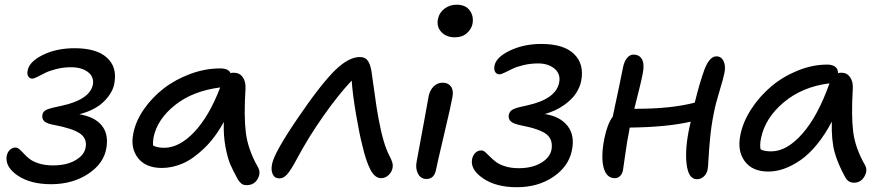

<svg xmlns="http://www.w3.org/2000/svg" viewBox="-20 -742 3725 808"><path d="M194.8 33.2Q109.4 33.2 55.7 -2.4Q2 -38.1 7.8 -84Q10.7 -100.6 21 -110.8Q31.2 -121.1 44.9 -121.1Q53.7 -121.1 62.5 -113.3Q71.3 -105.5 81.3 -94.5Q91.3 -83.5 105.5 -72.5Q119.6 -61.5 145 -53.7Q170.4 -45.9 203.1 -45.9Q261.2 -45.9 298.8 -68.4Q336.4 -90.8 340.8 -124Q346.2 -159.2 316.9 -179.9Q287.6 -200.7 210 -215.8Q177.7 -221.2 166.7 -231.4Q155.8 -241.7 158.2 -257.8Q160.2 -273.4 176.5 -280.5Q192.9 -287.6 238.8 -296.9Q295.9 -308.6 330.6 -331.5Q365.2 -354.5 371.1 -387.2Q376 -419.4 349.6 -439.2Q323.2 -459 278.8 -459Q246.1 -459 216.6 -451.4Q187 -443.8 169.9 -435.1Q152.8 -426.3 137.7 -418.7Q122.6 -411.1 116.2 -411.1Q105 -411.1 99.1 -420.4Q93.3 -429.7 96.2 -443.8Q101.6 -481.4 159.2 -510.3Q216.8 -539.1 293.9 -539.1Q385.3 -539.1 429 -500.2Q472.7 -461.4 461.9 -395Q456.1 -354 418.9 -316.4Q381.8 -278.8 314 -261.2Q377.4 -250.5 407.2 -215.1Q437 -179.7 428.2 -122.1Q418.5 -55.2 352.1 -11Q285.6 33.2 194.8 33.2Z M661.1 -35.2Q593.3 -35.2 560.8 -76.9Q528.3 -118.7 541 -180.2Q550.8 -231.9 585.2 -281.7Q619.6 -331.5 668.5 -369.4Q717.3 -407.2 780.3 -430.7Q843.3 -454.1 906.7 -454.1Q941.9 -454.1 950.2 -434.1Q955.1 -436 963.9 -436Q987.8 -436 1001.2 -417.7Q1014.6 -399.4 1013.2 -369.1Q1005.9 -252.4 1014.6 -183.1Q1023.4 -113.8 1064 -41Q1079.6 -16.6 1064.7 10.3Q1049.8 37.1 1018.1 37.1Q1004.4 37.1 996.6 31.2Q988.8 25.4 981 13.2Q960 -24.9 948.7 -51.5Q937.5 -78.1 928.7 -125Q919.9 -171.9 921.9 -229Q885.3 -161.6 838.1 -116.7Q791 -71.8 747.6 -53.5Q704.1 -35.2 661.1 -35.2ZM626 -163.1Q623 -141.6 624 -129.9Q640.6 -120.1 670.9 -120.1Q734.4 -120.1 797.1 -186Q859.9 -252 906.7 -374Q791.5 -359.4 716.6 -299.8Q641.6 -240.2 626 -163.1Z M1155.8 8.8Q1135.7 8.8 1127.7 -8.8Q1119.6 -26.4 1125 -51.8Q1134.3 -100.1 1233.9 -246.1Q1331.1 -388.7 1390.6 -446.8Q1447.3 -502 1494.6 -502Q1516.6 -502 1527.3 -487.3Q1538.1 -472.7 1543 -443.8Q1545.9 -426.8 1555.7 -354.2Q1565.4 -281.7 1572.8 -244.1Q1592.8 -134.8 1618.7 -86.9Q1619.6 -85 1621.3 -81.3Q1623 -77.6 1623.8 -76.2Q1624.5 -74.7 1626 -71.5Q1627.4 -68.4 1627.7 -66.9Q1627.9 -65.4 1629.4 -62.5Q1630.9 -59.6 1630.9 -58.3Q1630.9 -57.1 1631.8 -54Q1632.8 -50.8 1632.6 -49.8Q1632.3 -48.8 1632.8 -45.7Q1633.3 -42.5 1632.8 -41Q1631.3 -21.5 1616.9 -6.8Q1602.5 7.8 1584 7.8Q1557.1 7.8 1538.3 -29.1Q1519.5 -65.9 1504.9 -129.9Q1493.2 -173.8 1478.5 -259.5Q1463.9 -345.2 1460 -402.8Q1405.3 -345.2 1340.8 -253.7Q1276.4 -162.1 1228 -70.8Q1205.1 -27.8 1189.5 -9.5Q1173.8 8.8 1155.8 8.8Z M1894.5 -585Q1857.9 -585 1837.2 -607.4Q1816.4 -629.9 1823.2 -662.1Q1828.1 -688.5 1850.3 -705.3Q1872.6 -722.2 1901.4 -722.2Q1939.5 -722.2 1957 -697.8Q1974.6 -673.3 1968.3 -641.1Q1963.9 -619.6 1944.6 -602.3Q1925.3 -585 1894.5 -585ZM1774.4 11.2Q1751 11.2 1739.3 -10.7Q1727.5 -32.7 1733.4 -62Q1750 -148.4 1764.4 -229.5Q1778.8 -310.5 1784.2 -338.9Q1789.6 -363.3 1805.4 -378.7Q1821.3 -394 1843.3 -394Q1865.7 -394 1877.4 -378.4Q1889.2 -362.8 1884.3 -335Q1878.9 -303.2 1849.1 -177Q1819.3 -50.8 1814.5 -25.9Q1806.6 11.2 1774.4 11.2Z M2154.8 45.9Q2067.4 45.9 2012.7 8.5Q1958 -28.8 1966.8 -73.2Q1970.7 -89.8 1981 -99.4Q1991.2 -108.9 2005.9 -108.9Q2014.2 -108.9 2022.9 -101.1Q2031.7 -93.3 2042.2 -82.5Q2052.7 -71.8 2066.9 -60.8Q2081.1 -49.8 2106 -42Q2130.9 -34.2 2163.1 -34.2Q2218.8 -34.2 2256.3 -56.2Q2293.9 -78.1 2300.8 -111.8Q2308.1 -153.8 2280.3 -176.5Q2252.4 -199.2 2170.9 -214.8Q2139.6 -221.2 2128.9 -231.9Q2118.2 -242.7 2121.1 -258.8Q2124.5 -274.9 2140.4 -282.5Q2156.2 -290 2199.7 -298.8Q2319.3 -325.2 2333 -394Q2340.3 -429.7 2314.2 -452.4Q2288.1 -475.1 2244.1 -475.1Q2212.4 -475.1 2182.9 -468Q2153.3 -460.9 2136 -452.1Q2118.7 -443.4 2103.5 -436.3Q2088.4 -429.2 2082 -429.2Q2069.8 -429.2 2064 -439Q2058.1 -448.7 2061 -465.8Q2068.4 -502 2126.7 -529.5Q2185.1 -557.1 2257.8 -557.1Q2352.5 -557.1 2396 -514.6Q2439.5 -472.2 2425.8 -400.9Q2420.4 -375 2404.3 -349.9Q2388.2 -324.7 2354 -300Q2319.8 -275.4 2272.9 -262.2Q2337.4 -252 2368.7 -211.9Q2399.9 -171.9 2386.7 -108.9Q2373 -41.5 2308.6 2.2Q2244.1 45.9 2154.8 45.9Z M2567.4 7.8Q2531.7 7.8 2520 -37.8Q2508.3 -83.5 2523.4 -159.2Q2535.6 -220.2 2558.6 -251Q2591.3 -404.3 2601.6 -457Q2606 -481.4 2617.9 -496.8Q2629.9 -512.2 2645.5 -512.2Q2671.4 -512.2 2682.1 -491.7Q2692.9 -471.2 2684.6 -431.2Q2678.2 -396.5 2649.4 -284.2H2657.7Q2805.2 -284.2 2903.8 -310.1Q2924.3 -394 2944.8 -450.2Q2966.3 -504.9 2994.6 -504.9Q3015.6 -504.9 3025.1 -484.6Q3034.7 -464.4 3028.8 -436Q3024.9 -414.1 3007.8 -358.2Q2990.7 -302.2 2984.4 -268.1Q2973.6 -215.3 2968.5 -162.4Q2963.4 -109.4 2961.7 -73.7Q2960 -38.1 2957.5 -26.9Q2953.6 -9.8 2941.4 1.2Q2929.2 12.2 2912.6 12.2Q2877 12.2 2869.4 -51.8Q2861.8 -115.7 2881.8 -208Q2882.8 -211.4 2884.3 -218.8Q2885.7 -226.1 2886.7 -230Q2787.6 -207 2630.4 -205.1Q2628.4 -199.2 2628.4 -194.8Q2619.1 -149.9 2611.1 -90.8Q2603 -31.7 2601.6 -24.9Q2598.6 -10.3 2589.4 -1.2Q2580.1 7.8 2567.4 7.8Z M3213.4 -20Q3146 -20 3114 -63.7Q3082 -107.4 3095.7 -173.8Q3106.4 -228.5 3141.1 -282.2Q3175.8 -335.9 3224.6 -377.4Q3273.4 -418.9 3336.2 -444.6Q3398.9 -470.2 3461.4 -470.2Q3482.9 -470.2 3494.9 -460.9Q3506.8 -451.7 3506.8 -434.1Q3511.7 -436 3521.5 -436Q3544.4 -436 3557.6 -417Q3570.8 -397.9 3568.8 -368.2Q3562 -253.4 3570.6 -186.8Q3579.1 -120.1 3618.7 -49.8Q3633.3 -26.9 3618.2 0Q3603 26.9 3573.7 26.9Q3548.8 26.9 3536.6 2.9Q3506.8 -50.3 3492.7 -100.1Q3478.5 -149.9 3480.5 -230Q3451.7 -174.8 3417.2 -133.1Q3382.8 -91.3 3347.7 -67.4Q3312.5 -43.5 3279.1 -31.7Q3245.6 -20 3213.4 -20ZM3182.6 -160.2Q3176.8 -132.8 3180.7 -113.8Q3195.3 -105 3225.6 -105Q3291.5 -105 3356.9 -179.7Q3422.4 -254.4 3470.7 -391.1H3468.8Q3355.5 -376.5 3277.6 -310.8Q3199.7 -245.1 3182.6 -160.2Z"/></svg>

Font: Shantell Sans Irregular
Style: Italic
Weight: 400
Italic angle: -11.31°
Designer: Stephen Nixon, Anya Danilova, Shantell Martin
Foundry: Arrow Type
Version: Version 1.006;[9816181b4]